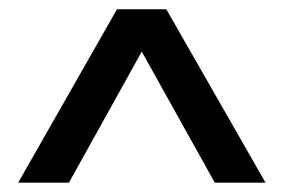

<svg xmlns="http://www.w3.org/2000/svg" viewBox="-20 -747 609 412"><path d="M19 -355 231 -727.1H336.9L549.8 -355H440.9L284.2 -636.2L127.9 -355Z"/></svg>

Font: Human Sans Medium
Style: Regular
Weight: 500
Designer: Tim Radville
Foundry: Continuum
Version: Version 1.000;FEAKit 1.0